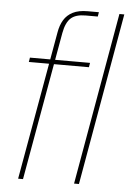

<svg xmlns="http://www.w3.org/2000/svg" viewBox="-52 -744 528 783"><g transform="rotate(5 212.5 -352.5)"><path d="M52 0 160 -608Q165 -638 178 -659.5Q191 -681 214.5 -693Q238 -705 275 -705H321L318 -687H268Q228 -687 208 -669Q188 -651 180 -608L72 0ZM54 -478 57 -496H303L300 -478ZM281 0 405 -705H425L301 0Z"/></g></svg>

Font: DM Sans 36pt Thin
Style: Italic
Weight: 250
Italic angle: -10°
Designer: Colophon Foundry, Jonny Pinhorn
Foundry: Colophon Foundry
Version: Version 4.004;gftools[0.9.30]